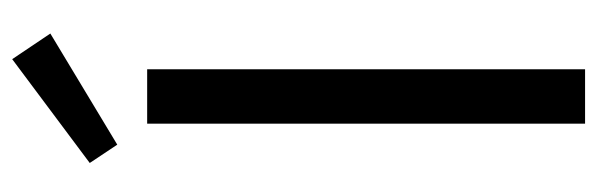

<svg xmlns="http://www.w3.org/2000/svg" viewBox="-344 -612 956 307"><g transform="rotate(-90 133.5 -458.0)"><path d="M233.9 -855 56.2 -748 26.9 -792 192.9 -916ZM89.8 -700.2H176.8V0H89.8Z"/></g></svg>

Font: Post Grotesk Regular
Style: Regular
Weight: 500
Version: 0.900; ttfautohint (v0.96) -l 8 -r 50 -G 200 -x 14 -w "gGD" 